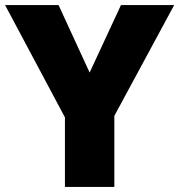

<svg xmlns="http://www.w3.org/2000/svg" viewBox="-20 -734 704 754"><path d="M332 -449 455 -714H664L429 -279V0H235V-273L0 -714H210Z"/></svg>

Font: Noto Sans Hebrew Thin Black
Style: Regular
Weight: 900
Version: Version 3.001